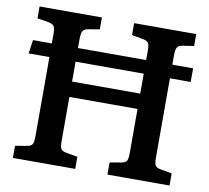

<svg xmlns="http://www.w3.org/2000/svg" viewBox="-78 -787 952 874"><g transform="rotate(10 398.0 -350.0)"><path d="M36 0V-56L89 -65Q108 -68 114 -77.5Q120 -87 120 -116V-481H24L33 -544H120V-589Q120 -615 113.5 -624Q107 -633 87 -637L36 -645V-700H324V-645L271 -636Q253 -633 247 -622.5Q241 -612 241 -585V-544H556V-589Q556 -615 549.5 -623.5Q543 -632 523 -636L473 -645V-700H760V-645L708 -637Q689 -634 683 -623.5Q677 -613 677 -586V-544H773V-481H677V-112Q677 -86 683.5 -77Q690 -68 710 -65L760 -56V0H473V-56L525 -65Q544 -68 550 -77.5Q556 -87 556 -116V-318H241V-112Q241 -86 247.5 -77Q254 -68 273 -65L324 -56V0ZM241 -389H556V-481H241Z"/></g></svg>

Font: Literata Medium
Style: Regular
Weight: 500
Designer: Latin by Veronika Burian and Jose Scaglione. Greek by Irene Vlachou. Cyrillic by Vera Evstafieva.
Foundry: TypeTogether
Version: Version 3.103; ttfautohint (v1.8.4.7-5d5b);gftools[0.9.29]